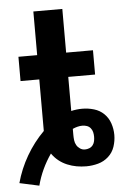

<svg xmlns="http://www.w3.org/2000/svg" viewBox="-59 -777 615 898"><g transform="rotate(-5 248.5 -328.0)"><path d="M89 79 -3 59Q15 -7 49.5 -66.5Q84 -126 132 -174Q132 -175 132 -175Q132 -175 132 -175V-416H44V-530H132V-735H268V-530H394V-416H268V-256Q281 -259 294 -260.5Q307 -262 320 -262Q348 -262 375 -254Q402 -246 421.5 -227Q441 -208 450 -181.5Q459 -155 459 -127Q459 -99 450 -72Q441 -45 420 -26Q399 -7 371.5 0.5Q344 8 316 8Q293 8 270.5 4Q248 0 226.5 -9Q205 -18 187 -32.5Q169 -47 156 -66Q133 -33 116 3.5Q99 40 89 79ZM316 -71Q327 -71 337 -75Q347 -79 353.5 -87.5Q360 -96 362 -106.5Q364 -117 364 -127Q364 -138 361.5 -148.5Q359 -159 352 -167.5Q345 -176 334.5 -179.5Q324 -183 314 -183Q302 -183 290.5 -180Q279 -177 268 -172Q268 -165 268 -157.5Q268 -150 268 -143Q268 -131 269.5 -118.5Q271 -106 277 -95.5Q283 -85 293.5 -78Q304 -71 316 -71Z"/></g></svg>

Font: Iosevka Slab Heavy
Style: Regular
Weight: 900
Monospace: yes
Designer: Belleve Invis
Foundry: Belleve Invis
Version: Version 11.1.0; ttfautohint (v1.8.3)